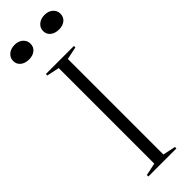

<svg xmlns="http://www.w3.org/2000/svg" viewBox="-304 -928 938 938"><g transform="rotate(-45 165.0 -458.5)"><path d="M262 -708V-698L196 -684V-24L262 -10V0H68V-10L133 -24V-684L68 -698V-708ZM268 -917Q294 -917 310.5 -902.5Q327 -888 327 -866Q327 -843 310.5 -829.5Q294 -816 268 -816Q241 -816 224 -829.5Q207 -843 207 -866Q207 -888 224 -902.5Q241 -917 268 -917ZM61 -917Q87 -917 103.5 -902.5Q120 -888 120 -866Q120 -843 103.5 -829.5Q87 -816 61 -816Q34 -816 17 -829.5Q0 -843 0 -866Q0 -888 17 -902.5Q34 -917 61 -917Z"/></g></svg>

Font: Kalnia Thin Light
Style: Regular
Weight: 300
Version: Version 1.105